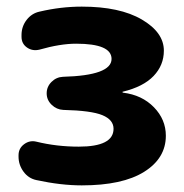

<svg xmlns="http://www.w3.org/2000/svg" viewBox="-20 -550 557 580"><path d="M90 -6Q66 -11 51 -31.5Q36 -52 36 -77V-81Q36 -102 53 -114.5Q70 -127 90 -122Q151 -107 218 -107Q323 -107 323 -161Q323 -188 289.5 -202Q256 -216 171 -218Q151 -219 136 -233.5Q121 -248 121 -268Q121 -288 135.5 -302.5Q150 -317 170 -318Q317 -322 317 -372Q317 -418 210 -418Q162 -418 99 -400Q78 -395 61.5 -406.5Q45 -418 45 -439V-444Q45 -470 60.5 -490Q76 -510 100 -515Q164 -530 227 -530Q342 -530 408.5 -491Q475 -452 475 -397Q475 -353 444 -320.5Q413 -288 351 -273Q350 -273 350 -272Q350 -270 352 -270Q409 -263 445 -226Q481 -189 481 -140Q481 -72 415.5 -31Q350 10 227 10Q164 10 90 -6Z"/></svg>

Font: Rounded Mplus 1c ExtraBold
Style: Regular
Weight: 800
Version: Version 1.059.20150529